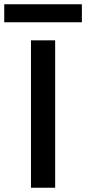

<svg xmlns="http://www.w3.org/2000/svg" viewBox="-71 -885 406 905"><path d="M75 -695C75 -695 75 0 75 0C75 0 189 0 189 0C189 0 189 -695 189 -695C189 -695 75 -695 75 -695ZM-51 -865C-51 -865 -51 -780 -51 -780C-51 -780 315 -780 315 -780C315 -780 315 -865 315 -865C315 -865 -51 -865 -51 -865Z"/></svg>

Font: Girnar Poppins
Style: Medium
Weight: 500
Designer: Ninad Kale (Devanagari), Jonny Pinhorn (Latin)
Foundry: Indian Type Foundry
Version: ""